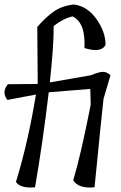

<svg xmlns="http://www.w3.org/2000/svg" viewBox="-34 -834 537 855"><path d="M188 -467 371 -499Q404 -513 422.5 -514Q441 -515 458 -499L427 -394Q421 -344 387 0Q316 7 292 -31Q326 -143 370 -368L368 -438L183 -423Q157 -202 122 0Q57 6 37 -24Q91 -199 126 -413L-1 -389Q-28 -423 1 -459L133 -460L134 -467L132 -714Q172 -760 207.5 -784Q243 -808 293 -814Q353 -808 394.5 -750.5Q436 -693 436 -634Q417 -597 342 -620Q348 -733 289 -761Q246 -751 205 -718Q206 -638 188 -467Z"/></svg>

Font: Tillana
Style: Regular
Weight: 400
Designer: Lipi Raval (Devanagari, Latin), Jonny Pinhorn (Latin)
Foundry: Indian Type Foundry
Version: Version 2.003;PS 1.0;hotconv 1.0.79;makeotf.lib2.5.61930; tt